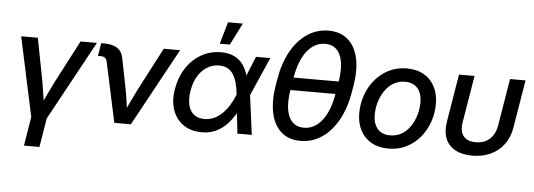

<svg xmlns="http://www.w3.org/2000/svg" viewBox="-56 -910 3573 1284"><g transform="rotate(5 1730.5 -267.5)"><path d="M172.9 17.6 57.1 -522.5H168.9L224.6 -233.4Q232.4 -190.9 238.3 -148.4Q244.1 -106 250.5 -64H224.1Q243.7 -106 263.4 -148.4Q283.2 -190.9 304.7 -233.4L455.6 -522.5H565.4L271 17.6ZM139.2 204.1 173.3 -3.4H277.3L243.2 204.1Z M728 0 641.6 -401.9Q637.2 -420.9 627.2 -428.7Q617.2 -436.5 596.2 -436.5H580.1L594.2 -523.4H612.8Q671.4 -523.4 703.4 -501.5Q735.4 -479.5 743.7 -432.6L783.2 -233.4Q791.5 -190.9 797.1 -148.4Q802.7 -106 808.6 -64H782.2Q802.2 -106 822 -148.4Q841.8 -190.9 863.3 -233.4L1014.2 -522.5H1124L838.9 0Z M1315.4 11.7Q1242.2 11.7 1191.9 -23.2Q1141.6 -58.1 1120.1 -119.4Q1098.6 -180.7 1111.8 -259.8Q1125 -340.3 1164.8 -401.6Q1204.6 -462.9 1264.9 -497.8Q1325.2 -532.7 1398.9 -532.7Q1441.4 -532.7 1473.6 -520.5Q1505.9 -508.3 1528.8 -485.6Q1551.8 -462.9 1565.9 -431.9Q1580.1 -400.9 1586.4 -363.8H1617.2L1615.7 -267.1L1650.9 0H1554.2L1525.9 -262.7Q1521.5 -304.2 1512.5 -337.6Q1503.4 -371.1 1488.3 -394.5Q1473.1 -418 1450.2 -430.7Q1427.2 -443.4 1394.5 -443.4Q1349.6 -443.4 1313 -420.9Q1276.4 -398.4 1251.5 -357.2Q1226.6 -315.9 1217.3 -260.3Q1208 -204.6 1217.3 -163.8Q1226.6 -123 1253.9 -100.6Q1281.2 -78.1 1325.7 -78.1Q1358.9 -78.1 1388.4 -91.3Q1418 -104.5 1443.1 -128.4Q1468.3 -152.3 1489.3 -185.8Q1510.3 -219.2 1526.4 -259.8L1633.3 -522.5H1729.5L1614.3 -259.8L1583 -160.2H1553.2Q1533.2 -123 1509.5 -91.6Q1485.8 -60.1 1457.3 -36.9Q1428.7 -13.7 1393.6 -1Q1358.4 11.7 1315.4 11.7ZM1384.3 -588.9 1426.8 -736.3H1526.4L1452.1 -588.9Z M1978 11.7Q1899.4 11.7 1849.4 -31.7Q1799.3 -75.2 1781.5 -155Q1763.7 -234.9 1781.2 -343.8L1788.1 -383.8Q1806.2 -493.2 1850.3 -572.8Q1894.5 -652.3 1959.2 -695.8Q2023.9 -739.3 2102.5 -739.3Q2181.2 -739.3 2231.7 -695.8Q2282.2 -652.3 2300 -572.8Q2317.9 -493.2 2299.3 -383.8L2292.5 -343.8Q2274.4 -234.4 2229.7 -154.5Q2185.1 -74.7 2120.6 -31.5Q2056.2 11.7 1978 11.7ZM1993.2 -78.1Q2064.5 -78.1 2115 -142.3Q2165.5 -206.5 2185.5 -326.7L2197.8 -400.9Q2217.8 -521 2188.2 -585.2Q2158.7 -649.4 2087.4 -649.4Q2016.1 -649.4 1965.6 -585.2Q1915 -521 1895 -400.9L1882.8 -326.7Q1862.8 -206.5 1892.3 -142.3Q1921.9 -78.1 1993.2 -78.1ZM1857.4 -321.3 1871.1 -406.2H2224.6L2210.9 -321.3Z M2567.9 11.7Q2501.5 11.7 2453.6 -15.6Q2405.8 -43 2379.9 -92.3Q2354 -141.6 2354 -207Q2354 -270.5 2374.5 -329.1Q2395 -387.7 2433.6 -433.6Q2472.2 -479.5 2525.9 -506.3Q2579.6 -533.2 2646 -533.2Q2712.4 -533.2 2760.3 -505.6Q2808.1 -478 2833.7 -428.5Q2859.4 -378.9 2859.4 -313Q2859.4 -250 2838.9 -191.7Q2818.4 -133.3 2780 -87.4Q2741.7 -41.5 2688 -14.9Q2634.3 11.7 2567.9 11.7ZM2571.8 -77.6Q2617.2 -77.6 2651.4 -98.6Q2685.5 -119.6 2708.7 -154.5Q2731.9 -189.5 2743.7 -231.2Q2755.4 -272.9 2755.4 -314.5Q2755.4 -354 2742.4 -383.1Q2729.5 -412.1 2704.1 -427.7Q2678.7 -443.4 2641.6 -443.4Q2597.7 -443.4 2563.5 -422.6Q2529.3 -401.9 2505.9 -367.2Q2482.4 -332.5 2470.2 -290.5Q2458 -248.5 2458 -205.6Q2458 -147 2487.3 -112.3Q2516.6 -77.6 2571.8 -77.6Z M3131.3 9.8Q3062.5 9.8 3016.4 -15.6Q2970.2 -41 2951.2 -88.4Q2932.1 -135.7 2942.9 -201.2L2996.1 -522.5H3100.6L3048.3 -207Q3041.5 -166.5 3050.8 -138.7Q3060.1 -110.8 3084.2 -96.2Q3108.4 -81.5 3146.5 -81.5Q3185.1 -81.5 3213.9 -96.2Q3242.7 -110.8 3261.2 -138.7Q3279.8 -166.5 3286.6 -207L3338.9 -522.5H3442.9L3389.6 -201.2Q3378.9 -135.7 3344 -88.4Q3309.1 -41 3254.9 -15.6Q3200.7 9.8 3131.3 9.8Z"/></g></svg>

Font: Inter 28pt Medium
Style: Italic
Weight: 500
Italic angle: -9.3988°
Designer: Rasmus Andersson
Foundry: rsms
Version: Version 4.001;git-66647c0bb